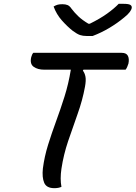

<svg xmlns="http://www.w3.org/2000/svg" viewBox="-20 -976 708 1003"><path d="M301 0Q286 7 264 7Q223 7 211 -21Q199 -49 204 -96Q212 -158 231 -219Q250 -280 273 -342.5Q296 -405 317 -471.5Q338 -538 350 -612H211Q177 -612 156 -627Q135 -642 143 -677Q145 -684 147.5 -690Q150 -696 154 -700H616Q640 -700 648 -684.5Q656 -669 651 -644Q648 -635 644.5 -626.5Q641 -618 636 -612H416L413 -607Q423 -594 426.5 -575Q430 -556 424 -523Q411 -452 385.5 -381Q360 -310 336 -239Q312 -168 301 -95Q293 -41 301 0ZM464 -788H432Q413 -788 398 -793Q383 -798 360 -815Q332 -837 303.5 -869Q275 -901 260 -942Q272 -949 281.5 -951.5Q291 -954 306 -954Q322 -954 333 -949.5Q344 -945 354 -930Q369 -910 389.5 -890.5Q410 -871 442 -852H449Q502 -878 539 -904.5Q576 -931 600 -956H626Q653 -956 661.5 -950Q670 -944 668 -934Q667 -926 658 -913.5Q649 -901 629 -885Q593 -855 551 -830Q509 -805 464 -788Z"/></svg>

Font: Recursive Mn Csl St
Style: Italic
Weight: 400
Italic angle: -15°
Monospace: yes
Version: Version 1.079;hotconv 1.0.112;makeotfexe 2.5.65598; ttfautoh